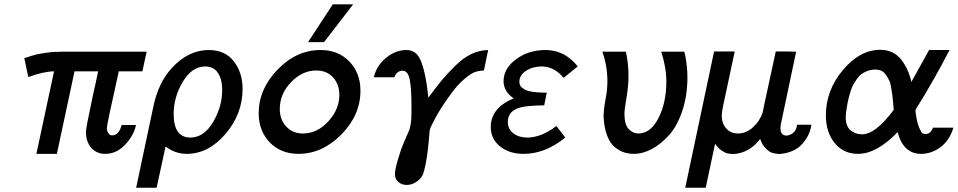

<svg xmlns="http://www.w3.org/2000/svg" viewBox="-20 -715 4499 902"><path d="M94.2 -441.9Q134.3 -455.1 150.6 -459Q167 -462.9 199.5 -467.5Q231.9 -472.2 273.9 -472.2H668.9L648.9 -379.9H538.1Q481.9 -129.9 481.9 -112.1Q481.9 -94.2 498 -80.1Q502 -79.1 507.8 -79.1Q537.6 -79.1 551.8 -127.9H619.1Q607.9 -77.1 567.4 -34.7Q526.9 7.8 474.1 7.8Q433.1 7.8 408.4 -21Q383.8 -49.8 383.8 -95.2Q383.8 -96.2 383.8 -97.2Q383.8 -113.3 415 -259.8Q431.2 -331.5 440.9 -379.9H330.1L247.1 7.8H150.9L233.9 -379.9Q183.1 -378.9 112.8 -353Z M619.6 167 699.7 -210.9Q722.7 -324.7 786.6 -395Q864.7 -480 960.9 -480Q1037.1 -480 1078.4 -427Q1119.6 -374 1119.6 -296.9Q1119.6 -179.7 1039.3 -85.9Q959 7.8 857.9 7.8Q802.7 7.8 757.8 -26.9L715.8 167ZM795.9 -179.2Q795.9 -69.3 874 -68.8Q938 -68.8 981 -141.4Q1023.9 -213.9 1023.9 -293Q1023.9 -341.8 1003.9 -372.3Q983.9 -402.8 944.8 -402.8Q881.8 -402.8 838.9 -331.1Q795.9 -259.3 795.9 -179.2Z M1195.3 -183.1Q1195.3 -295.9 1283.9 -387.9Q1372.6 -480 1486.3 -480Q1569.3 -480 1621.3 -426Q1673.3 -372.1 1673.3 -289.1Q1673.3 -173.8 1583.5 -83Q1493.7 7.8 1382.3 7.8Q1299.3 7.8 1247.3 -46.1Q1195.3 -100.1 1195.3 -183.1ZM1294.4 -203.1Q1294.4 -153.3 1324.5 -120.6Q1354.5 -87.9 1403.3 -87.9Q1470.2 -87.9 1522.2 -144.5Q1574.2 -201.2 1574.2 -269Q1574.2 -318.8 1544.9 -351.3Q1515.6 -383.8 1465.3 -383.8Q1400.4 -383.8 1347.4 -328.9Q1294.4 -273.9 1294.4 -203.1ZM1427.2 -517.1 1543.5 -694.8H1639.2L1502.4 -517.1Z M1736.3 -352.1Q1748.5 -406.2 1793.5 -443.1Q1838.4 -480 1889.2 -480Q1932.1 -480 1952.1 -439.9Q1972.2 -399.9 1984.4 -319.8Q1990.2 -279.8 1992.2 -255.9Q2033.2 -311 2056.9 -339.6Q2080.6 -368.2 2118.9 -406Q2157.2 -443.8 2194.8 -461.4Q2232.4 -479 2273.4 -480L2253.4 -383.8Q2229.5 -382.8 2210.9 -376.5Q2192.4 -370.1 2158.9 -341.6Q2125.5 -313 2088.4 -259.8Q2052.2 -210 2026.9 -163.6Q2001.5 -117.2 1998.5 -103Q1991.7 -8.8 1981.9 43.2Q1972.2 95.2 1964.4 109.6Q1956.5 124 1942.4 134.8Q1918.5 153.8 1891.1 153.8Q1867.2 153.8 1851.3 139.9Q1835.4 126 1835.4 102.1Q1835.4 82 1849.4 34.4Q1863.3 -13.2 1879.4 -50.8Q1884.3 -63 1893.3 -82.5Q1902.3 -102.1 1903.8 -106.9Q1905.3 -111.8 1908.7 -128.9Q1912.1 -146 1912.6 -165Q1913.1 -184.1 1913.1 -219.2Q1913.1 -300.3 1904.8 -341.6Q1896.5 -382.8 1871.1 -382.8Q1844.2 -382.8 1832.5 -352.1Z M2285.6 -118.2Q2285.6 -208 2393.1 -252.9Q2346.2 -285.2 2345.7 -333Q2345.7 -393.1 2404.3 -436.5Q2462.9 -480 2542 -480Q2574.2 -480 2602.1 -470.5Q2629.9 -460.9 2648.9 -446.5Q2668 -432.1 2677.5 -422.1Q2687 -412.1 2693.8 -402.8L2627.9 -349.1Q2583 -403.3 2523.9 -402.8Q2482.9 -402.8 2451.4 -382.3Q2419.9 -361.8 2419.9 -331.1Q2419.9 -322.3 2422.9 -315.2Q2425.8 -308.1 2432.4 -303Q2439 -297.9 2445.8 -293.9Q2452.6 -290 2463.1 -287.6Q2473.6 -285.2 2481.7 -283.7Q2489.7 -282.2 2501.2 -281.5Q2512.7 -280.8 2519.3 -280.3Q2525.9 -279.8 2535.9 -279.8Q2545.9 -279.8 2548.8 -279.8L2536.6 -220.2Q2441.4 -219.2 2409.7 -205.1Q2365.7 -187 2365.7 -142.1Q2365.7 -108.9 2391.4 -88.9Q2417 -68.8 2457 -68.8Q2522.9 -68.8 2593.8 -123L2635.7 -68.8Q2540.5 8.3 2439 7.8Q2373 7.8 2329.3 -27.1Q2285.6 -62 2285.6 -118.2Z M2809.6 -472.2H2920.4Q2932.6 -416 2932.6 -359.9Q2932.6 -310.1 2923.1 -255.1Q2913.6 -200.2 2913.6 -181.2Q2913.6 -129.4 2933.6 -108.6Q2953.6 -87.9 2978.5 -87.9Q3036.6 -87.9 3073.5 -160.4Q3110.4 -232.9 3110.4 -332Q3110.4 -397.9 3086.4 -472.2H3194.3Q3195.3 -471.2 3199 -454.6Q3202.6 -438 3206.1 -408.9Q3209.5 -379.9 3209.5 -353Q3209.5 -266.1 3185.5 -194.6Q3161.6 -123 3123.5 -80.6Q3085.4 -38.1 3042.5 -15.1Q2999.5 7.8 2958.5 7.8Q2933.6 7.8 2912.1 1Q2890.6 -5.9 2868.2 -23.9Q2845.7 -42 2831.5 -80.1Q2817.4 -118.2 2815.4 -171.9Q2817.4 -211.9 2825.4 -252.4Q2833.5 -293 2833.5 -334Q2833.5 -405.3 2809.6 -472.2Z M3199.2 167 3334.5 -472.2 3335.4 -473.1H3431.6Q3417.5 -405.3 3400.9 -329.1Q3384.3 -252.9 3377.4 -219Q3370.6 -185.1 3370.6 -172.9Q3370.6 -135.7 3391.6 -111.8Q3412.6 -87.9 3446.3 -87.9Q3485.4 -87.9 3517.3 -116.9Q3549.3 -146 3562.5 -185.1Q3564.5 -191.9 3566.9 -205.6Q3569.3 -219.2 3570.3 -223.1L3624.5 -473.1H3681.6L3720.2 -472.2L3652.3 -149.9Q3646.5 -126 3646.5 -113.8Q3646.5 -77.6 3675.3 -78.1Q3688.5 -78.1 3704.8 -89.6Q3721.2 -101.1 3724.6 -128.9H3791.5Q3786.6 -83 3750.5 -40.5Q3714.4 2 3641.6 8.8Q3620.6 6.8 3607.4 2.9Q3594.2 -1 3577.9 -17.1Q3561.5 -33.2 3551.3 -62Q3500.5 3.9 3425.3 8.8Q3407.2 7.8 3396.7 5.4Q3386.2 2.9 3369.9 -8.1Q3353.5 -19 3339.4 -40L3295.4 167Z M3859.9 -172.9Q3859.9 -291 3939.9 -386Q4020 -481 4114.7 -481Q4176.8 -481 4212.4 -436.5Q4248 -392.1 4261.7 -330.1L4344.7 -480H4440.9Q4402.8 -406.7 4370.8 -350.3Q4338.9 -293.9 4323.5 -268.6Q4308.1 -243.2 4297.6 -226.6Q4287.1 -210 4283.9 -204.6Q4280.8 -199.2 4280.8 -192.9Q4280.8 -191.9 4281.2 -189.9Q4281.7 -188 4281.7 -186Q4287.6 -140.1 4297.9 -116Q4308.1 -91.8 4314 -88.9Q4319.8 -85.9 4330.1 -85Q4336.9 -85.9 4343 -88.9Q4349.1 -91.8 4352.5 -96.4Q4356 -101.1 4358.4 -105Q4360.8 -108.9 4361.8 -111.8L4362.8 -115.2H4459Q4440.9 -55.2 4398.4 -23.7Q4356 7.8 4307.1 7.8Q4224.1 7.8 4196.8 -94.2Q4098.6 7.8 4010.7 7.8Q3942.9 7.8 3901.4 -43Q3859.9 -93.8 3859.9 -172.9ZM3953.1 -166Q3953.1 -122.1 3975.6 -103Q3998 -84 4029.8 -84Q4093.8 -84 4178.7 -199.2Q4177.7 -207 4175.8 -232.4Q4173.8 -257.8 4171.9 -270Q4169.9 -282.2 4166.5 -304.2Q4163.1 -326.2 4157 -338.1Q4150.9 -350.1 4142.3 -363Q4133.8 -376 4121.3 -382.1Q4108.9 -388.2 4091.8 -388.2Q4071.8 -388.2 4054.9 -381.6Q4038.1 -375 4026.6 -366.5Q4015.1 -357.9 4004.6 -342.5Q3994.1 -327.1 3988 -316.2Q3981.9 -305.2 3975.8 -285.6Q3969.7 -266.1 3967.8 -258.1Q3965.8 -250 3961.9 -231.9L3959 -213.9Q3953.1 -182.1 3953.1 -166Z"/></svg>

Font: CMU Bright
Style: SemiBoldOblique
Weight: 600
Italic angle: -12°
Version: Version 0.7.0